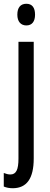

<svg xmlns="http://www.w3.org/2000/svg" viewBox="-33 -852 264 1019"><path d="M59 -774C59 -738 77 -717 107 -717C137 -717 153 -738 153 -774C153 -811 138 -832 107 -832C76 -832 59 -812 59 -774ZM36 147C108 146 146 97 146 -11V-630H65V-10C65 48 53 74 22 74C11 74 -1 71 -13 66V138C1 144 17 147 36 147Z"/></svg>

Font: Noto Sans Kannada UI ExtraCondensed
Style: Regular
Weight: 400
Width: 2
Designer: Jelle Bosma - Monotype Design Team
Foundry: Monotype Imaging Inc.
Version: Version 2.005